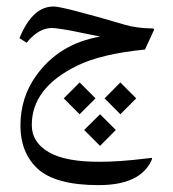

<svg xmlns="http://www.w3.org/2000/svg" viewBox="-20 -321 520 578"><path d="M219.7 22.9 171.9 -24.9 219.7 -72.8 267.6 -24.9ZM342.3 22.9 294.9 -24.9 342.3 -72.8 390.1 -24.9ZM281.2 118.2 233.4 70.3 281.2 22.9 328.6 70.3ZM210.9 -122.6Q75.2 -55.7 75.7 55.7Q75.7 107.4 127 137.2Q177.2 166.5 280.8 166Q339.8 166 419.9 156.2Q435.5 154.8 437.5 154.3Q438.5 156.2 435.5 163.1Q400.9 236.3 276.9 236.3Q146 236.3 92.3 186Q41.5 137.7 41.5 57.1Q41.5 -27.3 88.9 -93.3Q157.7 -189.5 281.7 -210.9Q241.2 -218.8 223.1 -222.7Q182.1 -231.9 144.5 -236.3Q99.6 -241.2 60.1 -192.4Q60.1 -192.4 38.6 -206.1Q78.6 -303.7 143.6 -301.3Q172.4 -300.3 355.5 -246.6Q392.6 -235.8 438.5 -235.4Q445.3 -234.9 443.4 -230.5L416.5 -171.9Q283.2 -158.7 210.9 -122.6Z"/></svg>

Font: Parastoo Print
Style: Print
Weight: 400
Foundry: Saber Rastikerdar (saber.rastikerdar@gmail.com)
Version: Version 1.0.0-alpha5